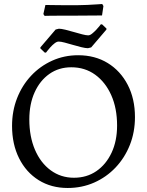

<svg xmlns="http://www.w3.org/2000/svg" viewBox="-20 -924 732 956"><path d="M317 12Q235 12 172.5 -27Q110 -66 75 -136Q40 -206 40 -297Q40 -371 65 -435Q90 -499 135 -547Q180 -595 240 -622Q300 -649 369 -649Q453 -649 516.5 -610Q580 -571 616 -501.5Q652 -432 652 -341Q652 -266 626.5 -202Q601 -138 555.5 -90Q510 -42 449 -15Q388 12 317 12ZM348 -39Q412 -39 460 -72Q508 -105 535.5 -163.5Q563 -222 563 -299Q563 -385 534 -450Q505 -515 454 -552Q403 -589 335 -589Q273 -589 226 -556Q179 -523 152.5 -464.5Q126 -406 126 -329Q126 -244 154 -178.5Q182 -113 232.5 -76Q283 -39 348 -39ZM203 -662 181 -683V-688L257 -777L273 -781Q285 -781 305.5 -776Q326 -771 348 -764.5Q370 -758 389.5 -753Q409 -748 419 -748Q428 -748 438.5 -756.5Q449 -765 459 -775.5Q469 -786 475.5 -794.5Q482 -803 482 -803H488L510 -782V-777L434 -688L418 -684Q406 -684 385.5 -689Q365 -694 343 -700.5Q321 -707 302 -712Q283 -717 272 -717Q263 -717 252 -708.5Q241 -700 231.5 -689.5Q222 -679 215.5 -670.5Q209 -662 209 -662ZM202 -845 196 -854 206 -899Q206 -899 221.5 -899Q237 -899 261 -898.5Q285 -898 311.5 -898Q338 -898 360 -898Q385 -898 415 -899.5Q445 -901 467 -902.5Q489 -904 489 -904L495 -894L488 -847L346 -846Q317 -846 283 -846Q249 -846 225.5 -845.5Q202 -845 202 -845Z"/></svg>

Font: Alegreya
Style: Regular
Weight: 400
Designer: Juan Pablo del Peral
Foundry: Huerta Tipografica
Version: Version 2.009